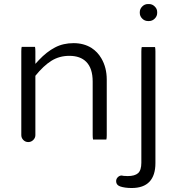

<svg xmlns="http://www.w3.org/2000/svg" viewBox="-20 -714 883 959"><path d="M688 -479Q686 -472.7 686 -457V98.6Q686 136.2 669.7 150.9Q653.3 165.5 617.2 165.5Q607.9 165.5 601.6 164.6H598.6L586.9 162.6Q576.2 163.1 568.1 171.4Q560.1 179.7 560.1 190.4Q560.1 202.6 567.9 210Q576.2 218.8 606.4 223.1Q621.1 225.1 637.7 225.1Q696.8 225.1 726.6 193.6Q756.3 162.1 756.3 100.6V-457Q756.3 -471.2 754.4 -479ZM88.4 -480Q86.4 -473.6 86.4 -458V-39.1Q86.4 -24.9 96.7 -14.6Q106.9 -4.4 121.1 -4.4Q135.7 -4.4 146.2 -14.9Q156.7 -25.4 156.7 -39.1V-335.4Q197.3 -385.7 236.8 -410.4Q276.4 -435.1 326.2 -435.1Q380.9 -435.1 410.6 -405.3Q442.9 -373 442.9 -306.6V-39.1Q442.9 -24.9 444.8 -17.1H511.2Q513.2 -23.4 513.2 -39.1V-316.4Q513.2 -376.5 486.3 -422.4Q467.8 -454.6 437 -474.6Q398.4 -498.5 347.7 -498.5Q295.4 -498.5 254.9 -477.1Q213.4 -455.6 174.3 -414.1L156.7 -395V-458Q156.7 -472.2 154.8 -480ZM718.8 -608.9H724.6Q740.7 -608.9 752.9 -621.1Q765.1 -633.3 765.1 -649.4V-653.3Q765.1 -657.2 764.4 -661.1Q763.7 -665 762.2 -668.5Q759.3 -675.3 752.9 -681.6Q740.7 -693.8 724.6 -693.8H718.8Q702.6 -693.8 690.4 -681.6Q678.2 -669.4 678.2 -653.3V-649.4Q678.2 -633.3 690.4 -621.1Q702.6 -608.9 718.8 -608.9Z"/></svg>

Font: YuPearl-ExtraLight
Style: ExtraLight
Weight: 200
Designer: Max Yao
Foundry: Max-Everyday
Version: Version 1.011; ttfautohint (v1.8.3)